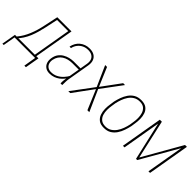

<svg xmlns="http://www.w3.org/2000/svg" viewBox="40 -1332 2280 2280"><g transform="rotate(45 1180.0 -191.5)"><path d="M193.4 -528.3H219.7L180.2 -344.7Q169.9 -299.3 157.2 -252.9Q144.5 -206.5 126 -161.6Q107.4 -116.7 81.1 -75.7Q54.7 -34.7 20 0H1L5.9 -24.4L14.2 -24.9Q43.5 -60.1 65.2 -97.4Q86.9 -134.8 103.5 -175.5Q120.1 -216.3 132.6 -258.3Q145 -300.3 154.3 -344.7ZM206.5 -528.3H431.6L340.3 0H315.4L401.9 -503.4H203.1ZM-14.2 -24.9H380.4L349.1 154.8H323.2L349.1 0H3.9L-23.4 154.8H-45.9Z M784.2 -99.6 833.5 -386.2Q840.3 -426.8 829.6 -455.1Q818.8 -483.4 792.2 -498.8Q765.6 -514.2 725.1 -513.2Q687.5 -513.2 655 -497.6Q622.6 -481.9 599.1 -452.9Q575.7 -423.8 566.9 -383.3L542.5 -384.8Q549.8 -419.4 565.9 -447.8Q582 -476.1 606.2 -495.8Q630.4 -515.6 660.9 -526.9Q691.4 -538.1 727.5 -538.1Q774.9 -538.6 806.9 -520Q838.9 -501.5 852.3 -466.8Q865.7 -432.1 857.9 -385.3L810.1 -106Q805.7 -79.6 805.2 -55.4Q804.7 -31.2 804.2 -4.4L803.7 0H775.9Q774.4 -24.9 777.1 -50Q779.8 -75.2 784.2 -99.6ZM827.6 -294.4 825.2 -268.6H703.6Q668.5 -268.1 637 -260Q605.5 -252 579.8 -235.4Q554.2 -218.8 536.6 -193.1Q519 -167.5 511.7 -131.3Q505.4 -98.6 514.2 -72Q522.9 -45.4 545.2 -29.8Q567.4 -14.2 600.1 -14.2Q646 -14.2 683.3 -33Q720.7 -51.8 750 -83Q779.3 -114.3 800.3 -155.3L808.6 -129.9Q794.4 -103 773.7 -77.4Q752.9 -51.8 727.3 -32.2Q701.7 -12.7 670.2 -1.2Q638.7 10.3 600.6 10.7Q558.6 11.2 530.5 -8.3Q502.4 -27.8 491.2 -60.3Q480 -92.8 486.8 -133.8Q493.7 -179.2 516.1 -210Q538.6 -240.7 570.1 -259Q601.6 -277.3 635.5 -285.6Q669.4 -293.9 701.2 -294.4Z M1028.3 -528.8 1127.9 -293.5 1300.3 -527.8 1331.5 -527.3 1139.2 -269 1259.3 0H1227.1L1121.6 -249.5L939 0H906.7L1110.4 -272.9L996.6 -528.8Z M1369.6 -239.3 1377.4 -295.4Q1386.2 -335 1401.1 -377.2Q1416 -419.4 1441.2 -456.3Q1466.3 -493.2 1504.4 -515.9Q1542.5 -538.6 1598.6 -538.1Q1653.3 -537.6 1685.1 -513.9Q1716.8 -490.2 1730 -452.1Q1743.2 -414.1 1743.7 -371.6Q1744.1 -329.1 1737.8 -292L1729.5 -235.4Q1721.2 -196.3 1706.5 -153.1Q1691.9 -109.9 1667 -72.5Q1642.1 -35.2 1604.5 -12Q1566.9 11.2 1510.3 10.7Q1454.6 10.7 1423.1 -13.9Q1391.6 -38.6 1377.9 -77.1Q1364.3 -115.7 1363.5 -158.9Q1362.8 -202.1 1369.6 -239.3ZM1403.8 -295.9 1395 -238.8Q1389.6 -207.5 1389.2 -169.2Q1388.7 -130.9 1399.4 -95.9Q1410.2 -61 1437 -38.1Q1463.9 -15.1 1511.2 -14.6Q1556.6 -13.7 1589.8 -34.9Q1623 -56.2 1645.8 -89.1Q1668.5 -122.1 1682.6 -160.9Q1696.8 -199.7 1704.1 -235.4L1712.9 -292.5Q1718.3 -322.8 1718 -360.4Q1717.8 -397.9 1707.3 -432.4Q1696.8 -466.8 1670.9 -490Q1645 -513.2 1597.2 -513.7Q1549.8 -513.7 1516.1 -492.7Q1482.4 -471.7 1460.2 -438.2Q1438 -404.8 1424.6 -366.9Q1411.1 -329.1 1403.8 -295.9Z M2059.1 -38.6 2338.4 -527.8H2366.7L2063.5 0H2043.5L1922.4 -528.8H1948.7ZM1941.4 -528.3 1850.6 0H1823.7L1914.6 -528.3ZM2252.4 0 2343.3 -528.3H2370.1L2279.3 0Z"/></g></svg>

Font: Roboto Condensed Thin
Style: Italic
Weight: 250
Italic angle: -12°
Designer: Christian Robertson
Foundry: Google
Version: Version 3.008; 2023